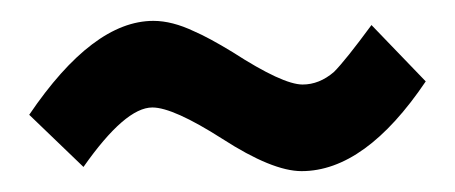

<svg xmlns="http://www.w3.org/2000/svg" viewBox="-20 -442 436 184"><path d="M8 -332Q69 -422 127 -422Q145 -422 166 -412Q180 -406 203 -392Q251 -361 270 -361Q286 -361 300 -373Q311 -384 336 -418L388 -364Q330 -278 269 -278Q241 -278 193 -309Q146 -339 126 -339Q100 -339 60 -282Z"/></svg>

Font: Adderley Bold
Style: Regular
Weight: 700
Designer: gorohovskiy
Version: Version 1.003 November 13, 2017